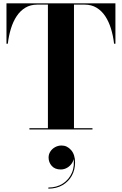

<svg xmlns="http://www.w3.org/2000/svg" viewBox="-20 -770 724 1142"><path d="M155 0V-7.5H265V-742.5H201.5Q161 -742.5 130.8 -724.2Q100.5 -706 79.2 -674Q58 -642 45 -599.8Q32 -557.5 26.5 -510H18.5V-750H666.5V-510H658.5Q653 -557.5 640 -599.8Q627 -642 605.8 -674Q584.5 -706 554.2 -724.2Q524 -742.5 483.5 -742.5H420V-7.5H530V0ZM267.5 352V345.5Q317 345.5 353.8 321.8Q390.5 298 408 257Q425.5 216 416 164.5H418Q419 183.5 408.2 200.2Q397.5 217 379.8 227.5Q362 238 341.5 238Q306.5 238 287.8 216.8Q269 195.5 269 167Q269 147.5 279.5 131.2Q290 115 307.8 105.2Q325.5 95.5 346.5 95.5Q379 95.5 402.8 122.5Q426.5 149.5 426.5 196.5Q426.5 240 407.2 275Q388 310 352.2 331Q316.5 352 267.5 352Z"/></svg>

Font: Bodoni Moda 28pt
Style: Bold
Weight: 700
Designer: Owen Earl
Foundry: indestructible type
Version: Version 2.005